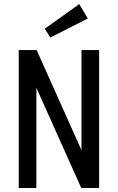

<svg xmlns="http://www.w3.org/2000/svg" viewBox="-20 -937 587 957"><path d="M73.3 0H161.3V-499.3L385 0H474.1V-687.3H386.1V-188.6L162.7 -687.3H73.3ZM230.7 -749.9 417.6 -844.7 374.9 -916.6 203.4 -794Z"/></svg>

Font: Secuela Black
Style: Regular
Weight: 900
Designer: Fernando Haro
Foundry: deFharo
Version: Version 1.704